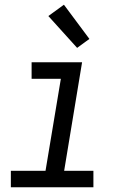

<svg xmlns="http://www.w3.org/2000/svg" viewBox="-20 -794 540 814"><path d="M26 0V-70H173L238 -460H114V-530H328L252 -70H376V0ZM307 -591 185 -726 251 -774 359 -629Z"/></svg>

Font: Iosevka Slab Oblique
Style: Regular
Weight: 400
Italic angle: -9°
Monospace: yes
Designer: Belleve Invis
Foundry: Belleve Invis
Version: Version 11.1.1; ttfautohint (v1.8.3)